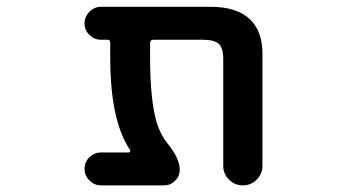

<svg xmlns="http://www.w3.org/2000/svg" viewBox="-20 -568 1040 569"><path d="M641.6 -77.1V-393.6Q641.6 -425.8 628.4 -438Q615.2 -450.2 581.1 -450.2H434.6Q424.8 -450.2 424.8 -440.4V-399.4Q424.8 -267.6 445.3 -202.1Q457 -166 477.5 -141.6Q512.7 -97.7 512.7 -65.4Q512.7 -45.9 499 -32.2Q485.4 -18.6 465.8 -18.6H279.3Q259.8 -18.6 245.1 -33.2Q230.5 -47.9 230.5 -67.9Q230.5 -87.9 245.1 -102.1Q259.8 -116.2 279.3 -116.2H361.3Q364.3 -116.2 365.7 -119.1Q367.2 -122.1 365.2 -124Q339.8 -161.1 325.2 -218.8Q306.6 -292 306.6 -399.4V-442.4Q306.6 -450.2 298.8 -450.2H279.3Q259.8 -450.2 245.1 -464.4Q230.5 -478.5 230.5 -498.5Q230.5 -518.6 245.1 -533.2Q259.8 -547.9 279.3 -547.9H603.5Q679.7 -547.9 718.8 -512.7Q757.8 -477.5 757.8 -408.2V-77.1Q757.8 -52.7 740.7 -35.6Q723.6 -18.6 699.7 -18.6Q675.8 -18.6 658.7 -35.6Q641.6 -52.7 641.6 -77.1Z"/></svg>

Font: Rounded-X Mgen+ 1m medium
Style: Regular
Weight: 500
Designer: [Source Han Sans]
Ryoko NISHIZUKA  (kana & ideographs); Paul D. Hunt (Latin, Greek & Cyrillic); Wenlong ZHANG  (bopomofo
Version: Version 1.059.20150602